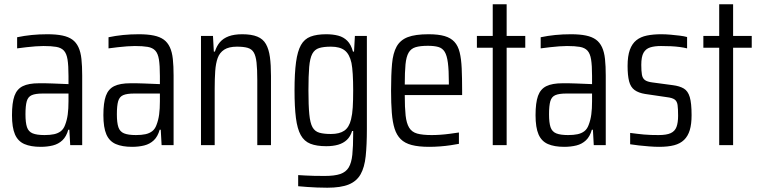

<svg xmlns="http://www.w3.org/2000/svg" viewBox="-20 -678 3554 897"><path d="M170 8Q124 8 94 -5Q64 -18 50 -50Q36 -82 36 -140Q36 -198 47.5 -230Q59 -262 86.5 -275.5Q114 -289 162 -289Q174 -289 190.5 -289Q207 -289 225.5 -288Q244 -287 263 -286.5Q282 -286 300 -285V-323Q300 -372 295.5 -400Q291 -428 278.5 -441.5Q266 -455 243 -459Q220 -463 183 -463Q167 -463 146.5 -461.5Q126 -460 104 -457.5Q82 -455 60 -452V-504Q93 -511 128 -514.5Q163 -518 201 -518Q243 -518 271.5 -512Q300 -506 318 -493Q336 -480 346.5 -457.5Q357 -435 360.5 -402Q364 -369 364 -325V0H308L304 -72H299Q290 -40 271.5 -22.5Q253 -5 227 1.5Q201 8 170 8ZM188 -47Q214 -47 232.5 -51Q251 -55 264 -65Q277 -75 284 -94Q293 -117 296.5 -143.5Q300 -170 300 -205V-241H179Q146 -241 128.5 -233.5Q111 -226 105 -205Q99 -184 99 -144Q99 -105 106 -84Q113 -63 132.5 -55Q152 -47 188 -47Z M597 8Q551 8 521 -5Q491 -18 477 -50Q463 -82 463 -140Q463 -198 474.5 -230Q486 -262 513.5 -275.5Q541 -289 589 -289Q601 -289 617.5 -289Q634 -289 652.5 -288Q671 -287 690 -286.5Q709 -286 727 -285V-323Q727 -372 722.5 -400Q718 -428 705.5 -441.5Q693 -455 670 -459Q647 -463 610 -463Q594 -463 573.5 -461.5Q553 -460 531 -457.5Q509 -455 487 -452V-504Q520 -511 555 -514.5Q590 -518 628 -518Q670 -518 698.5 -512Q727 -506 745 -493Q763 -480 773.5 -457.5Q784 -435 787.5 -402Q791 -369 791 -325V0H735L731 -72H726Q717 -40 698.5 -22.5Q680 -5 654 1.5Q628 8 597 8ZM615 -47Q641 -47 659.5 -51Q678 -55 691 -65Q704 -75 711 -94Q720 -117 723.5 -143.5Q727 -170 727 -205V-241H606Q573 -241 555.5 -233.5Q538 -226 532 -205Q526 -184 526 -144Q526 -105 533 -84Q540 -63 559.5 -55Q579 -47 615 -47Z M919 0V-510H975L979 -437H984Q992 -463 1007.5 -481Q1023 -499 1048.5 -508.5Q1074 -518 1112 -518Q1155 -518 1182 -507Q1209 -496 1222.5 -472Q1236 -448 1241 -411.5Q1246 -375 1246 -323V0H1182V-303Q1182 -355 1178.5 -386Q1175 -417 1165.5 -433Q1156 -449 1137 -454.5Q1118 -460 1087 -460Q1049 -460 1027.5 -446Q1006 -432 997 -407Q988 -382 985.5 -346Q983 -310 983 -265V0Z M1509 199Q1484 199 1460.5 198Q1437 197 1415.5 195.5Q1394 194 1373 192V140Q1390 141 1408 142Q1426 143 1447.5 143.5Q1469 144 1497 144Q1543 144 1569.5 135Q1596 126 1609 104.5Q1622 83 1626 45Q1630 7 1630 -52V-66H1625Q1617 -40 1600.5 -24.5Q1584 -9 1560 -2Q1536 5 1504 5Q1459 5 1430 -6.5Q1401 -18 1385 -47Q1369 -76 1362.5 -127Q1356 -178 1356 -256Q1356 -336 1363 -387.5Q1370 -439 1386 -467.5Q1402 -496 1431 -507Q1460 -518 1504 -518Q1535 -518 1560 -511.5Q1585 -505 1602.5 -487.5Q1620 -470 1629 -437H1634L1638 -510H1694V-75Q1694 -1 1688.5 51.5Q1683 104 1664.5 136.5Q1646 169 1609 184Q1572 199 1509 199ZM1526 -52Q1566 -52 1588.5 -67.5Q1611 -83 1620 -120Q1626 -144 1628 -176.5Q1630 -209 1630 -256Q1630 -298 1628 -331Q1626 -364 1622 -384Q1613 -425 1590.5 -442.5Q1568 -460 1526 -460Q1492 -460 1471 -453.5Q1450 -447 1439 -426.5Q1428 -406 1424.5 -365Q1421 -324 1421 -256Q1421 -186 1425 -144.5Q1429 -103 1440 -83.5Q1451 -64 1472 -58Q1493 -52 1526 -52Z M1985 8Q1936 8 1903.5 -0.5Q1871 -9 1852 -28Q1833 -47 1823.5 -77Q1814 -107 1810.5 -151Q1807 -195 1807 -254Q1807 -329 1811.5 -379.5Q1816 -430 1833 -460.5Q1850 -491 1885 -504.5Q1920 -518 1982 -518Q2028 -518 2057 -509.5Q2086 -501 2103 -482.5Q2120 -464 2127.5 -433.5Q2135 -403 2137 -358.5Q2139 -314 2139 -256V-234H1871Q1871 -175 1875 -138.5Q1879 -102 1891.5 -81.5Q1904 -61 1929 -54Q1954 -47 1997 -47Q2016 -47 2037.5 -48.5Q2059 -50 2081.5 -53Q2104 -56 2124 -59V-6Q2109 -3 2085.5 0.5Q2062 4 2036 6Q2010 8 1985 8ZM2077 -262V-292Q2077 -350 2072.5 -384.5Q2068 -419 2057.5 -436Q2047 -453 2028 -458.5Q2009 -464 1979 -464Q1943 -464 1921.5 -457.5Q1900 -451 1889 -432Q1878 -413 1874.5 -377.5Q1871 -342 1871 -283H2096Z M2282 0V-455H2208V-510H2282V-658H2347V-510H2434V-455H2347V0Z M2616 8Q2570 8 2540 -5Q2510 -18 2496 -50Q2482 -82 2482 -140Q2482 -198 2493.5 -230Q2505 -262 2532.5 -275.5Q2560 -289 2608 -289Q2620 -289 2636.5 -289Q2653 -289 2671.5 -288Q2690 -287 2709 -286.5Q2728 -286 2746 -285V-323Q2746 -372 2741.5 -400Q2737 -428 2724.5 -441.5Q2712 -455 2689 -459Q2666 -463 2629 -463Q2613 -463 2592.5 -461.5Q2572 -460 2550 -457.5Q2528 -455 2506 -452V-504Q2539 -511 2574 -514.5Q2609 -518 2647 -518Q2689 -518 2717.5 -512Q2746 -506 2764 -493Q2782 -480 2792.5 -457.5Q2803 -435 2806.5 -402Q2810 -369 2810 -325V0H2754L2750 -72H2745Q2736 -40 2717.5 -22.5Q2699 -5 2673 1.5Q2647 8 2616 8ZM2634 -47Q2660 -47 2678.5 -51Q2697 -55 2710 -65Q2723 -75 2730 -94Q2739 -117 2742.5 -143.5Q2746 -170 2746 -205V-241H2625Q2592 -241 2574.5 -233.5Q2557 -226 2551 -205Q2545 -184 2545 -144Q2545 -105 2552 -84Q2559 -63 2578.5 -55Q2598 -47 2634 -47Z M3060 8Q3038 8 3013 6Q2988 4 2965 1.5Q2942 -1 2924 -4V-57Q2940 -55 2956 -53Q2972 -51 2988.5 -49.5Q3005 -48 3022.5 -47.5Q3040 -47 3057 -47Q3094 -47 3113.5 -56Q3133 -65 3140.5 -85Q3148 -105 3148 -137Q3148 -170 3145.5 -187.5Q3143 -205 3132 -213Q3121 -221 3096 -224L2994 -239Q2963 -244 2944.5 -257.5Q2926 -271 2919 -298.5Q2912 -326 2912 -370Q2912 -416 2922.5 -445Q2933 -474 2953 -490Q2973 -506 3002.5 -512Q3032 -518 3069 -518Q3090 -518 3112.5 -516Q3135 -514 3155.5 -511.5Q3176 -509 3190 -505V-452Q3174 -456 3155 -458.5Q3136 -461 3114.5 -462Q3093 -463 3068 -463Q3038 -463 3017.5 -456.5Q2997 -450 2986.5 -431.5Q2976 -413 2976 -375Q2976 -346 2979 -329Q2982 -312 2993 -304Q3004 -296 3027 -293L3124 -280Q3155 -276 3174.5 -264.5Q3194 -253 3202.5 -224.5Q3211 -196 3211 -140Q3211 -98 3202.5 -70Q3194 -42 3176 -24.5Q3158 -7 3129.5 0.5Q3101 8 3060 8Z M3340 0V-455H3266V-510H3340V-658H3405V-510H3492V-455H3405V0Z"/></svg>

Font: Saira Condensed
Style: Regular
Weight: 400
Width: 3
Designer: Hector Gatti with collaboration of the Omnibus-Type team
Foundry: Omnibus-Type
Version: Version 1.101